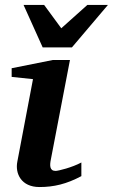

<svg xmlns="http://www.w3.org/2000/svg" viewBox="-20 -742 455 774"><path d="M308 -32V-87C271 -67 215 -53 204 -53C180 -53 180 -75 185 -99L262 -500H192L27 -467V-432L113 -423L50 -91C40 -42 66 12 139 12C197 12 248 0 308 -32ZM415 -722H332L227 -628L158 -722H75L152 -551H270Z"/></svg>

Font: Veleka
Style: Bold Italic
Weight: 700
Italic angle: -12°
Designer: Stefan Peev, Context Ltd, 2016; SIL International, 1997-2014.
Foundry: Stefan Peev, Context Ltd, 2016
Version: Version 5.000